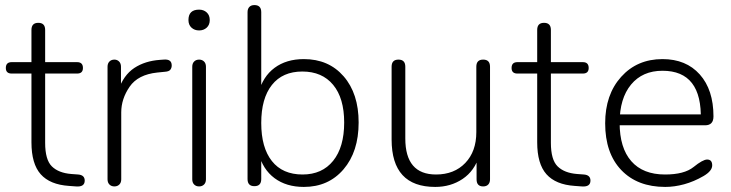

<svg xmlns="http://www.w3.org/2000/svg" viewBox="-20 -730 2881 757"><path d="M279 5 252 3Q177 -2 140.5 -43Q104 -84 104 -169V-612Q104 -640 131 -640Q158 -640 158 -612V-167Q158 -100 184.5 -74Q211 -48 261 -44L288 -42Q314 -40 314 -18Q314 8 279 5ZM26 -440Q3 -440 3 -462Q3 -485 26 -485H284Q307 -485 307 -462Q307 -440 284 -440Z M431 5Q419 5 411.5 -2.5Q404 -10 404 -23V-467Q404 -480 411.5 -487.5Q419 -495 431 -495Q442 -495 449.5 -487.5Q457 -480 457 -467V-353L446 -373Q467 -434 509.5 -462Q552 -490 611 -494L625 -495Q657 -498 657 -472Q657 -462 651.5 -455Q646 -448 630 -447L600 -444Q524 -436 491 -388Q458 -340 458 -287V-23Q458 -10 450.5 -2.5Q443 5 431 5Z M765 5Q753 5 745.5 -2.5Q738 -10 738 -23V-467Q738 -480 745.5 -487.5Q753 -495 765 -495Q777 -495 784.5 -487.5Q792 -480 792 -467V-23Q792 -10 784.5 -2.5Q777 5 765 5ZM765 -610Q747 -610 735 -621Q723 -632 723 -651Q723 -692 765 -692Q783 -692 795 -681Q807 -670 807 -651Q807 -632 795 -621Q783 -610 765 -610Z M1178 7Q1109 7 1062.5 -27.5Q1016 -62 999 -127L1010 -135V-24Q1010 4 983 4Q956 4 956 -24V-682Q956 -695 963 -702.5Q970 -710 983 -710Q1010 -710 1010 -682V-355L999 -363Q1016 -428 1062.5 -462.5Q1109 -497 1178 -497Q1276 -497 1335 -429Q1394 -361 1394 -247Q1394 -132 1334.5 -62.5Q1275 7 1178 7ZM1173 -42Q1250 -42 1293.5 -96Q1337 -150 1337 -247Q1337 -343 1293.5 -395.5Q1250 -448 1172 -448Q1094 -448 1052 -395Q1010 -342 1010 -245Q1010 -148 1052 -95Q1094 -42 1173 -42Z M1696 7Q1524 7 1524 -180V-467Q1524 -495 1551 -495Q1578 -495 1578 -467V-184Q1578 -42 1699 -42Q1771 -42 1814.5 -87.5Q1858 -133 1858 -209V-467Q1858 -495 1885 -495Q1912 -495 1912 -467V-23Q1912 -10 1905 -2.5Q1898 5 1885 5Q1859 5 1859 -23V-108L1870 -117Q1851 -56 1804 -24.5Q1757 7 1696 7Z M2273 5 2246 3Q2171 -2 2134.5 -43Q2098 -84 2098 -169V-612Q2098 -640 2125 -640Q2152 -640 2152 -612V-167Q2152 -100 2178.5 -74Q2205 -48 2255 -44L2282 -42Q2308 -40 2308 -18Q2308 8 2273 5ZM2020 -440Q1997 -440 1997 -462Q1997 -485 2020 -485H2278Q2301 -485 2301 -462Q2301 -440 2278 -440Z M2603 7Q2493 7 2429.5 -59.5Q2366 -126 2366 -244Q2366 -357 2429 -427Q2492 -497 2592 -497Q2685 -497 2739 -436.5Q2793 -376 2793 -271Q2793 -236 2760 -236H2414L2413 -279H2763L2743 -256Q2749 -451 2592 -451Q2513 -451 2468 -396.5Q2423 -342 2423 -246Q2423 -147 2469 -94.5Q2515 -42 2602 -42Q2678 -42 2714.5 -71.5Q2751 -101 2768 -101Q2788 -101 2788 -78Q2788 -56 2754 -36Q2716 -14 2677.5 -3.5Q2639 7 2603 7Z"/></svg>

Font: Nunito VF Beta Light
Style: Regular
Weight: 300
Designer: Vernon Adams
Foundry: newtypography
Version: Version 3.001